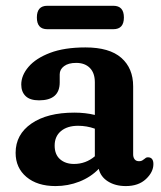

<svg xmlns="http://www.w3.org/2000/svg" viewBox="-20 -632 558 664"><path d="M34 -103.5Q34 -167 88.8 -204.8Q143.5 -242.5 237 -242.5Q275.5 -242.5 308 -234.5V-347.5Q308 -379.5 290.8 -397Q273.5 -414.5 243.5 -414.5Q216.5 -414.5 201.5 -403.2Q186.5 -392 186.5 -375V-347Q186.5 -285 115 -285Q83.5 -285 68.5 -299.8Q53.5 -314.5 53.5 -339.5Q53.5 -371.5 78.8 -401Q104 -430.5 153.2 -449.2Q202.5 -468 275.5 -468Q358.5 -468 399.5 -432Q440.5 -396 440.5 -333.5V-98Q440.5 -88 445.5 -81.2Q450.5 -74.5 461 -74.5Q467.5 -74.5 471.5 -76.8Q475.5 -79 479 -82Q481.5 -84.5 484.5 -86.2Q487.5 -88 491.5 -88Q510.5 -88 510.5 -64.5Q510.5 -37 484.8 -12.8Q459 11.5 415 11.5Q379 11.5 353.5 -4.5Q328 -20.5 321.5 -48Q294 -19.5 254.8 -4Q215.5 11.5 172 11.5Q109 11.5 71.5 -20Q34 -51.5 34 -103.5ZM169 -128.5Q169 -97.5 187.8 -81.2Q206.5 -65 236 -65Q276.5 -65 308 -91.5V-187Q280 -197 250 -197Q213 -197 191 -178.8Q169 -160.5 169 -128.5ZM107.5 -571.5Q107.5 -612 143.5 -612H372Q408.5 -612 408.5 -571.5Q408.5 -531 372 -531H143.5Q107.5 -531 107.5 -571.5Z"/></svg>

Font: Fraunces 72pt SuperSoft SemiBold
Style: Regular
Weight: 600
Version: Version 1.000;[b76b70a41]